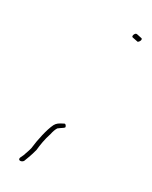

<svg xmlns="http://www.w3.org/2000/svg" viewBox="-145 -486 466 590"><g transform="rotate(30 88.0 -190.5)"><path d="M34 59C31 70 45 69 50 61L56 45C60 35 63 24 66 13C68 -6 71 -27 79 -51C81 -61 84 -69 87 -74L88 -76C98 -84 105 -87 108 -91C109 -93 104 -104 98 -99C84 -92 78 -88 73 -79C62 -57 53 -14 50 13V14C48 24 44 34 41 43V44ZM152 -449C146 -445 144 -434 150 -434L165 -431C169 -430 169 -430 170 -431C176 -435 179 -446 172 -446L158 -449C154 -450 153 -449 152 -449Z"/></g></svg>

Font: Stray Cat
Style: ExLtObl
Weight: 200
Version: Version 1.0